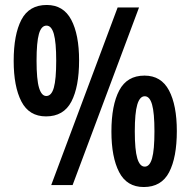

<svg xmlns="http://www.w3.org/2000/svg" viewBox="-20 -744 766 772"><path d="M165 -276Q97 -276 66 -336Q35 -396 35 -499Q35 -605 66 -664.5Q97 -724 168 -724Q235 -724 266.5 -664.5Q298 -605 298 -501Q298 -395 267 -335.5Q236 -276 165 -276ZM186 0 453 -714H539L272 0ZM166 -358Q187 -358 196.5 -391.5Q206 -425 206 -500Q206 -574 196.5 -607.5Q187 -641 167 -641Q146 -641 136.5 -607.5Q127 -574 127 -500Q127 -424 137 -391Q147 -358 166 -358ZM558 8Q490 8 459 -52Q428 -112 428 -215Q428 -321 459.5 -380.5Q491 -440 561 -440Q628 -440 659.5 -380.5Q691 -321 691 -217Q691 -111 660 -51.5Q629 8 558 8ZM562 -74Q582 -74 591.5 -107.5Q601 -141 601 -216Q601 -290 591.5 -323.5Q582 -357 562 -357Q542 -357 532 -323.5Q522 -290 522 -216Q522 -141 532 -107.5Q542 -74 562 -74Z"/></svg>

Font: Noto Sans Malayalam ExtraCondensed SemiBold
Style: Regular
Weight: 600
Width: 2
Designer: Jelle Bosma - Monotype Design Team
Foundry: Monotype Imaging Inc.
Version: Version 2.104; ttfautohint (v1.8.4.7-5d5b)